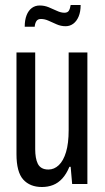

<svg xmlns="http://www.w3.org/2000/svg" viewBox="-20 -737 421 769"><path d="M148 12Q100 12 73 -18Q46 -48 46 -120V-527H121V-139Q121 -122 123.5 -107Q126 -92 131.5 -81Q137 -70 147.5 -64Q158 -58 174 -58Q197 -58 215.5 -75.5Q234 -93 244.5 -128Q255 -163 255 -216V-527H330V0H269L263 -69H258Q246 -40 229.5 -22Q213 -4 192.5 4Q172 12 148 12ZM79 -630Q79 -657 86.5 -676Q94 -695 107.5 -705Q121 -715 139 -715Q158 -715 175 -708Q192 -701 208 -693.5Q224 -686 238 -686Q251 -686 256 -694.5Q261 -703 263 -717H303Q303 -690 295 -671Q287 -652 273.5 -642Q260 -632 243 -632Q224 -632 207 -639.5Q190 -647 174.5 -654Q159 -661 144 -661Q131 -661 125.5 -652Q120 -643 119 -630Z"/></svg>

Font: Archivo ExtraCondensed
Style: Regular
Weight: 400
Width: 2
Designer: Hector Gatti
Foundry: Omnibus-Type
Version: Version 2.001